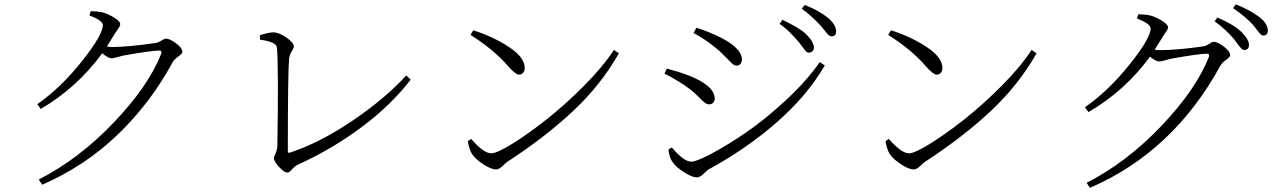

<svg xmlns="http://www.w3.org/2000/svg" viewBox="-20 -819 5944 896"><path d="M397.5 -747.1 403.3 -766.6Q435.5 -766.6 460.9 -760.7Q487.3 -752.9 514.2 -735.8Q541 -718.8 541 -707Q541 -700.2 537.1 -693.4Q533.2 -686.5 524.9 -675.3Q516.6 -664.1 511.7 -655.3Q485.4 -612.3 478.5 -601.6Q496.1 -599.6 502 -599.6Q575.2 -599.6 705.1 -618.2Q720.7 -621.1 733.9 -629.9Q747.1 -638.7 753.9 -638.7Q772.5 -638.7 801.8 -616.7Q831.1 -594.7 831.1 -577.1Q831.1 -568.4 812 -555.2Q793 -542 786.1 -529.3Q681.6 -336.9 528.3 -189.9Q375 -43 176.8 43L161.1 18.6Q348.6 -77.1 510.7 -247.1Q672.9 -417 732.4 -568.4Q737.3 -583 723.6 -583Q685.5 -583 554.7 -559.6Q546.9 -557.6 534.7 -554.2Q522.5 -550.8 514.2 -548.8Q505.9 -546.9 500 -546.9Q486.3 -546.9 457 -570.3Q338.9 -409.2 169.9 -310.5L154.3 -333Q263.7 -409.2 361.8 -532.7Q460 -656.2 460 -702.1Q460 -722.7 397.5 -747.1Z M1193.4 -633.8 1192.4 -654.3Q1233.4 -668 1254.9 -668Q1282.2 -668 1316.9 -643.6Q1351.6 -619.1 1351.6 -601.6Q1351.6 -595.7 1341.3 -579.6Q1331.1 -563.5 1329.1 -544.9Q1323.2 -478.5 1323.2 -114.3Q1323.2 -103.5 1332 -106.4Q1469.7 -151.4 1622.1 -253.9Q1774.4 -356.4 1876 -466.8L1896.5 -447.3Q1806.6 -330.1 1669.9 -227.5Q1533.2 -125 1371.1 -50.8Q1355.5 -43.9 1342.8 -28.8Q1330.1 -13.7 1321.3 -13.7Q1305.7 -13.7 1281.7 -40.5Q1257.8 -67.4 1257.8 -82Q1257.8 -85 1266.1 -103.5Q1274.4 -122.1 1274.4 -143.6Q1280.3 -492.2 1272.5 -595.7Q1270.5 -624 1193.4 -633.8Z M2175.8 -656.2 2188.5 -677.7Q2283.2 -647.5 2356 -599.1Q2428.7 -550.8 2428.7 -502Q2428.7 -487.3 2420.9 -479Q2413.1 -470.7 2401.4 -470.7Q2386.7 -470.7 2351.6 -509.8Q2285.2 -586.9 2175.8 -656.2ZM2272.5 -103.5Q2298.8 -103.5 2372.1 -148.9Q2445.3 -194.3 2531.2 -262.2Q2617.2 -330.1 2706.1 -419.4Q2794.9 -508.8 2844.7 -585.9L2868.2 -570.3Q2783.2 -420.9 2652.3 -298.8Q2521.5 -176.8 2343.8 -61.5Q2341.8 -59.6 2324.7 -43.9Q2307.6 -28.3 2295.9 -28.3Q2271.5 -28.3 2234.9 -52.7Q2198.2 -77.1 2182.6 -100.6Q2168.9 -124 2163.1 -160.2L2178.7 -170.9Q2237.3 -103.5 2272.5 -103.5Z M3754.9 -573.2Q3748 -573.2 3742.7 -578.1Q3737.3 -583 3726.1 -598.6Q3714.8 -614.3 3709 -621.1Q3662.1 -676.8 3618.2 -708L3631.8 -726.6Q3714.8 -686.5 3742.2 -659.2Q3778.3 -623 3778.3 -596.7Q3778.3 -585.9 3771.5 -579.6Q3764.6 -573.2 3754.9 -573.2ZM3860.4 -649.4Q3853.5 -649.4 3847.2 -654.8Q3840.8 -660.2 3830.1 -674.3Q3819.3 -688.5 3811.5 -697.3Q3767.6 -745.1 3721.7 -778.3L3735.4 -795.9Q3802.7 -769.5 3845.7 -734.4Q3881.8 -702.1 3881.8 -672.9Q3881.8 -649.4 3860.4 -649.4ZM3321.3 -594.7Q3271.5 -635.7 3216.8 -665L3229.5 -689.5Q3288.1 -671.9 3351.6 -639.6Q3442.4 -590.8 3442.4 -541Q3442.4 -529.3 3435.5 -521Q3428.7 -512.7 3417 -512.7Q3407.2 -512.7 3395.5 -523.4Q3383.8 -534.2 3362.8 -556.2Q3341.8 -578.1 3321.3 -594.7ZM3206.1 -64.5Q3229.5 -64.5 3299.8 -101.6Q3370.1 -138.7 3458.5 -198.7Q3546.9 -258.8 3644.5 -348.6Q3742.2 -438.5 3805.7 -529.3L3829.1 -513.7Q3746.1 -371.1 3603 -246.6Q3460 -122.1 3283.2 -26.4Q3280.3 -24.4 3263.2 -7.8Q3246.1 8.8 3231.4 8.8Q3210 8.8 3172.4 -15.1Q3134.8 -39.1 3120.1 -60.5Q3102.5 -84 3099.6 -121.1L3115.2 -130.9Q3170.9 -64.5 3206.1 -64.5ZM3091.8 -499Q3315.4 -440.4 3315.4 -358.4Q3315.4 -347.7 3308.1 -339.8Q3300.8 -332 3290 -332Q3278.3 -332 3267.1 -341.3Q3255.9 -350.6 3236.3 -370.6Q3216.8 -390.6 3196.3 -405.3Q3151.4 -439.5 3081.1 -475.6Z M4125 -656.2 4137.7 -677.7Q4232.4 -647.5 4305.2 -599.1Q4377.9 -550.8 4377.9 -502Q4377.9 -487.3 4370.1 -479Q4362.3 -470.7 4350.6 -470.7Q4335.9 -470.7 4300.8 -509.8Q4234.4 -586.9 4125 -656.2ZM4221.7 -103.5Q4248 -103.5 4321.3 -148.9Q4394.5 -194.3 4480.5 -262.2Q4566.4 -330.1 4655.3 -419.4Q4744.1 -508.8 4793.9 -585.9L4817.4 -570.3Q4732.4 -420.9 4601.6 -298.8Q4470.7 -176.8 4293 -61.5Q4291 -59.6 4273.9 -43.9Q4256.8 -28.3 4245.1 -28.3Q4220.7 -28.3 4184.1 -52.7Q4147.5 -77.1 4131.8 -100.6Q4118.2 -124 4112.3 -160.2L4127.9 -170.9Q4186.5 -103.5 4221.7 -103.5Z M5286.1 -732.4 5292 -752Q5325.2 -752 5350.6 -746.1Q5377 -738.3 5403.8 -721.2Q5430.7 -704.1 5430.7 -692.4Q5430.7 -685.5 5426.8 -678.7Q5422.9 -671.9 5414.6 -660.2Q5406.2 -648.4 5401.4 -639.6Q5385.7 -614.3 5368.2 -586.9Q5385.7 -585 5391.6 -585Q5471.7 -585 5594.7 -602.5Q5610.4 -605.5 5623.5 -614.7Q5636.7 -624 5643.6 -624Q5662.1 -624 5691.4 -601.6Q5720.7 -579.1 5720.7 -561.5Q5720.7 -552.7 5701.7 -539.6Q5682.6 -526.4 5675.8 -513.7Q5456.1 -111.3 5066.4 57.6L5050.8 34.2Q5238.3 -61.5 5399.9 -231.4Q5561.5 -401.4 5621.1 -552.7Q5626 -568.4 5613.3 -568.4Q5575.2 -568.4 5444.3 -544.9Q5436.5 -543 5424.3 -539.6Q5412.1 -536.1 5403.8 -534.2Q5395.5 -532.2 5389.6 -532.2Q5374 -532.2 5346.7 -554.7Q5229.5 -394.5 5059.6 -295.9L5043 -318.4Q5152.3 -394.5 5251 -517.6Q5349.6 -640.6 5349.6 -686.5Q5349.6 -708 5286.1 -732.4ZM5648.4 -719.7 5661.1 -737.3Q5736.3 -705.1 5772.5 -670.9Q5808.6 -634.8 5808.6 -609.4Q5808.6 -585.9 5786.1 -585.9Q5782.2 -585.9 5778.3 -588.4Q5774.4 -590.8 5770 -595.7Q5765.6 -600.6 5761.7 -605.5Q5757.8 -610.4 5751.5 -619.1Q5745.1 -627.9 5740.2 -634.8Q5699.2 -682.6 5648.4 -719.7ZM5734.4 -781.2 5747.1 -798.8Q5811.5 -773.4 5857.4 -739.3Q5896.5 -708 5896.5 -676.8Q5896.5 -653.3 5875 -653.3Q5868.2 -653.3 5861.8 -659.7Q5855.5 -666 5845.2 -680.2Q5835 -694.3 5827.1 -703.1Q5795.9 -738.3 5734.4 -781.2Z"/></svg>

Font: GenYoMin TW TTF Light
Style: Regular
Weight: 300
Version: Version 1.300